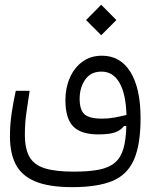

<svg xmlns="http://www.w3.org/2000/svg" viewBox="-20 -564 626 791"><path d="M277.8 207Q181.2 207 125 183.3Q68.8 159.7 44.9 113.3Q21 66.9 21 -1.5Q21 -52.2 28.3 -99.6Q35.6 -147 44.9 -189.9H102.1Q95.2 -144.5 88.9 -100.8Q82.5 -57.1 82.5 -9.8Q82.5 49.3 101.6 82.5Q120.6 115.7 164.6 129.4Q208.5 143.1 283.7 143.1Q346.2 143.1 387.5 135Q428.7 127 453.6 106Q478 85 488.5 48.3Q499 11.7 500.5 -45.4L490.7 -44.9Q480 -29.3 457 -19.8Q434.1 -10.3 384.8 -10.3Q314 -10.3 281.7 -43Q249.5 -75.7 249.5 -152.3Q249.5 -201.7 267.6 -243.2Q285.6 -284.7 319.3 -309.6Q353 -334.5 400.4 -334.5Q476.1 -334.5 517.6 -267.1Q559.1 -199.7 559.1 -77.1Q559.1 32.2 531.7 94.2Q504.4 156.2 442.9 181.6Q381.3 207 277.8 207ZM501 -90.3Q498.5 -178.2 471.9 -223.6Q445.3 -269 397.9 -269Q354 -269 331.1 -236.1Q308.1 -203.1 308.1 -156.7Q308.1 -112.3 327.4 -93.8Q346.7 -75.2 400.9 -75.2Q426.8 -75.2 451.9 -79.8Q477.1 -84.5 501 -90.3ZM397 -418.9 334.5 -481.4 397 -544.4 459.5 -481.4Z"/></svg>

Font: Cascadia Code NF Light
Style: Regular
Weight: 300
Monospace: yes
Designer: Aaron Bell
Foundry: Saja Typeworks
Version: Version 2404.023; ttfautohint (v1.8.4)